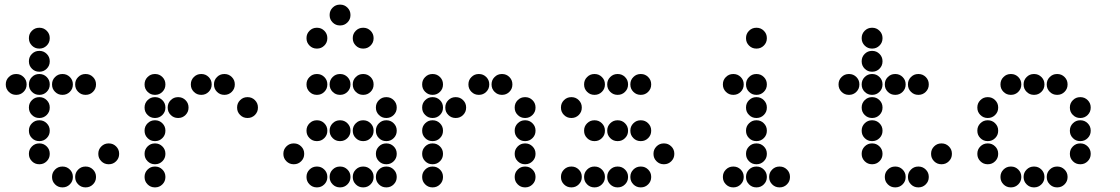

<svg xmlns="http://www.w3.org/2000/svg" viewBox="-20 -815 4840 830"><path d="M149 -695Q131 -695 118 -682Q105 -669 105 -651V-649Q105 -631 118 -618Q131 -605 149 -605H151Q169 -605 182 -618Q195 -631 195 -649V-651Q195 -669 182 -682Q169 -695 151 -695ZM149 -595Q131 -595 118 -582Q105 -569 105 -551V-549Q105 -531 118 -518Q131 -505 149 -505H151Q169 -505 182 -518Q195 -531 195 -549V-551Q195 -569 182 -582Q169 -595 151 -595ZM49 -495Q31 -495 18 -482Q5 -469 5 -451V-449Q5 -431 18 -418Q31 -405 49 -405H51Q69 -405 82 -418Q95 -431 95 -449V-451Q95 -469 82 -482Q69 -495 51 -495ZM149 -495Q131 -495 118 -482Q105 -469 105 -451V-449Q105 -431 118 -418Q131 -405 149 -405H151Q169 -405 182 -418Q195 -431 195 -449V-451Q195 -469 182 -482Q169 -495 151 -495ZM249 -495Q231 -495 218 -482Q205 -469 205 -451V-449Q205 -431 218 -418Q231 -405 249 -405H251Q269 -405 282 -418Q295 -431 295 -449V-451Q295 -469 282 -482Q269 -495 251 -495ZM349 -495Q331 -495 318 -482Q305 -469 305 -451V-449Q305 -431 318 -418Q331 -405 349 -405H351Q369 -405 382 -418Q395 -431 395 -449V-451Q395 -469 382 -482Q369 -495 351 -495ZM149 -395Q131 -395 118 -382Q105 -369 105 -351V-349Q105 -331 118 -318Q131 -305 149 -305H151Q169 -305 182 -318Q195 -331 195 -349V-351Q195 -369 182 -382Q169 -395 151 -395ZM149 -295Q131 -295 118 -282Q105 -269 105 -251V-249Q105 -231 118 -218Q131 -205 149 -205H151Q169 -205 182 -218Q195 -231 195 -249V-251Q195 -269 182 -282Q169 -295 151 -295ZM149 -195Q131 -195 118 -182Q105 -169 105 -151V-149Q105 -131 118 -118Q131 -105 149 -105H151Q169 -105 182 -118Q195 -131 195 -149V-151Q195 -169 182 -182Q169 -195 151 -195ZM449 -195Q431 -195 418 -182Q405 -169 405 -151V-149Q405 -131 418 -118Q431 -105 449 -105H451Q469 -105 482 -118Q495 -131 495 -149V-151Q495 -169 482 -182Q469 -195 451 -195ZM249 -95Q231 -95 218 -82Q205 -69 205 -51V-49Q205 -31 218 -18Q231 -5 249 -5H251Q269 -5 282 -18Q295 -31 295 -49V-51Q295 -69 282 -82Q269 -95 251 -95ZM349 -95Q331 -95 318 -82Q305 -69 305 -51V-49Q305 -31 318 -18Q331 -5 349 -5H351Q369 -5 382 -18Q395 -31 395 -49V-51Q395 -69 382 -82Q369 -95 351 -95Z M649 -495Q631 -495 618 -482Q605 -469 605 -451V-449Q605 -431 618 -418Q631 -405 649 -405H651Q669 -405 682 -418Q695 -431 695 -449V-451Q695 -469 682 -482Q669 -495 651 -495ZM849 -495Q831 -495 818 -482Q805 -469 805 -451V-449Q805 -431 818 -418Q831 -405 849 -405H851Q869 -405 882 -418Q895 -431 895 -449V-451Q895 -469 882 -482Q869 -495 851 -495ZM949 -495Q931 -495 918 -482Q905 -469 905 -451V-449Q905 -431 918 -418Q931 -405 949 -405H951Q969 -405 982 -418Q995 -431 995 -449V-451Q995 -469 982 -482Q969 -495 951 -495ZM649 -395Q631 -395 618 -382Q605 -369 605 -351V-349Q605 -331 618 -318Q631 -305 649 -305H651Q669 -305 682 -318Q695 -331 695 -349V-351Q695 -369 682 -382Q669 -395 651 -395ZM749 -395Q731 -395 718 -382Q705 -369 705 -351V-349Q705 -331 718 -318Q731 -305 749 -305H751Q769 -305 782 -318Q795 -331 795 -349V-351Q795 -369 782 -382Q769 -395 751 -395ZM1049 -395Q1031 -395 1018 -382Q1005 -369 1005 -351V-349Q1005 -331 1018 -318Q1031 -305 1049 -305H1051Q1069 -305 1082 -318Q1095 -331 1095 -349V-351Q1095 -369 1082 -382Q1069 -395 1051 -395ZM649 -295Q631 -295 618 -282Q605 -269 605 -251V-249Q605 -231 618 -218Q631 -205 649 -205H651Q669 -205 682 -218Q695 -231 695 -249V-251Q695 -269 682 -282Q669 -295 651 -295ZM649 -195Q631 -195 618 -182Q605 -169 605 -151V-149Q605 -131 618 -118Q631 -105 649 -105H651Q669 -105 682 -118Q695 -131 695 -149V-151Q695 -169 682 -182Q669 -195 651 -195ZM649 -95Q631 -95 618 -82Q605 -69 605 -51V-49Q605 -31 618 -18Q631 -5 649 -5H651Q669 -5 682 -18Q695 -31 695 -49V-51Q695 -69 682 -82Q669 -95 651 -95Z M1449 -795Q1431 -795 1418 -782Q1405 -769 1405 -751V-749Q1405 -731 1418 -718Q1431 -705 1449 -705H1451Q1469 -705 1482 -718Q1495 -731 1495 -749V-751Q1495 -769 1482 -782Q1469 -795 1451 -795ZM1349 -695Q1331 -695 1318 -682Q1305 -669 1305 -651V-649Q1305 -631 1318 -618Q1331 -605 1349 -605H1351Q1369 -605 1382 -618Q1395 -631 1395 -649V-651Q1395 -669 1382 -682Q1369 -695 1351 -695ZM1549 -695Q1531 -695 1518 -682Q1505 -669 1505 -651V-649Q1505 -631 1518 -618Q1531 -605 1549 -605H1551Q1569 -605 1582 -618Q1595 -631 1595 -649V-651Q1595 -669 1582 -682Q1569 -695 1551 -695ZM1349 -495Q1331 -495 1318 -482Q1305 -469 1305 -451V-449Q1305 -431 1318 -418Q1331 -405 1349 -405H1351Q1369 -405 1382 -418Q1395 -431 1395 -449V-451Q1395 -469 1382 -482Q1369 -495 1351 -495ZM1449 -495Q1431 -495 1418 -482Q1405 -469 1405 -451V-449Q1405 -431 1418 -418Q1431 -405 1449 -405H1451Q1469 -405 1482 -418Q1495 -431 1495 -449V-451Q1495 -469 1482 -482Q1469 -495 1451 -495ZM1549 -495Q1531 -495 1518 -482Q1505 -469 1505 -451V-449Q1505 -431 1518 -418Q1531 -405 1549 -405H1551Q1569 -405 1582 -418Q1595 -431 1595 -449V-451Q1595 -469 1582 -482Q1569 -495 1551 -495ZM1649 -395Q1631 -395 1618 -382Q1605 -369 1605 -351V-349Q1605 -331 1618 -318Q1631 -305 1649 -305H1651Q1669 -305 1682 -318Q1695 -331 1695 -349V-351Q1695 -369 1682 -382Q1669 -395 1651 -395ZM1349 -295Q1331 -295 1318 -282Q1305 -269 1305 -251V-249Q1305 -231 1318 -218Q1331 -205 1349 -205H1351Q1369 -205 1382 -218Q1395 -231 1395 -249V-251Q1395 -269 1382 -282Q1369 -295 1351 -295ZM1449 -295Q1431 -295 1418 -282Q1405 -269 1405 -251V-249Q1405 -231 1418 -218Q1431 -205 1449 -205H1451Q1469 -205 1482 -218Q1495 -231 1495 -249V-251Q1495 -269 1482 -282Q1469 -295 1451 -295ZM1549 -295Q1531 -295 1518 -282Q1505 -269 1505 -251V-249Q1505 -231 1518 -218Q1531 -205 1549 -205H1551Q1569 -205 1582 -218Q1595 -231 1595 -249V-251Q1595 -269 1582 -282Q1569 -295 1551 -295ZM1649 -295Q1631 -295 1618 -282Q1605 -269 1605 -251V-249Q1605 -231 1618 -218Q1631 -205 1649 -205H1651Q1669 -205 1682 -218Q1695 -231 1695 -249V-251Q1695 -269 1682 -282Q1669 -295 1651 -295ZM1249 -195Q1231 -195 1218 -182Q1205 -169 1205 -151V-149Q1205 -131 1218 -118Q1231 -105 1249 -105H1251Q1269 -105 1282 -118Q1295 -131 1295 -149V-151Q1295 -169 1282 -182Q1269 -195 1251 -195ZM1649 -195Q1631 -195 1618 -182Q1605 -169 1605 -151V-149Q1605 -131 1618 -118Q1631 -105 1649 -105H1651Q1669 -105 1682 -118Q1695 -131 1695 -149V-151Q1695 -169 1682 -182Q1669 -195 1651 -195ZM1349 -95Q1331 -95 1318 -82Q1305 -69 1305 -51V-49Q1305 -31 1318 -18Q1331 -5 1349 -5H1351Q1369 -5 1382 -18Q1395 -31 1395 -49V-51Q1395 -69 1382 -82Q1369 -95 1351 -95ZM1449 -95Q1431 -95 1418 -82Q1405 -69 1405 -51V-49Q1405 -31 1418 -18Q1431 -5 1449 -5H1451Q1469 -5 1482 -18Q1495 -31 1495 -49V-51Q1495 -69 1482 -82Q1469 -95 1451 -95ZM1549 -95Q1531 -95 1518 -82Q1505 -69 1505 -51V-49Q1505 -31 1518 -18Q1531 -5 1549 -5H1551Q1569 -5 1582 -18Q1595 -31 1595 -49V-51Q1595 -69 1582 -82Q1569 -95 1551 -95ZM1649 -95Q1631 -95 1618 -82Q1605 -69 1605 -51V-49Q1605 -31 1618 -18Q1631 -5 1649 -5H1651Q1669 -5 1682 -18Q1695 -31 1695 -49V-51Q1695 -69 1682 -82Q1669 -95 1651 -95Z M1849 -495Q1831 -495 1818 -482Q1805 -469 1805 -451V-449Q1805 -431 1818 -418Q1831 -405 1849 -405H1851Q1869 -405 1882 -418Q1895 -431 1895 -449V-451Q1895 -469 1882 -482Q1869 -495 1851 -495ZM2049 -495Q2031 -495 2018 -482Q2005 -469 2005 -451V-449Q2005 -431 2018 -418Q2031 -405 2049 -405H2051Q2069 -405 2082 -418Q2095 -431 2095 -449V-451Q2095 -469 2082 -482Q2069 -495 2051 -495ZM2149 -495Q2131 -495 2118 -482Q2105 -469 2105 -451V-449Q2105 -431 2118 -418Q2131 -405 2149 -405H2151Q2169 -405 2182 -418Q2195 -431 2195 -449V-451Q2195 -469 2182 -482Q2169 -495 2151 -495ZM1849 -395Q1831 -395 1818 -382Q1805 -369 1805 -351V-349Q1805 -331 1818 -318Q1831 -305 1849 -305H1851Q1869 -305 1882 -318Q1895 -331 1895 -349V-351Q1895 -369 1882 -382Q1869 -395 1851 -395ZM1949 -395Q1931 -395 1918 -382Q1905 -369 1905 -351V-349Q1905 -331 1918 -318Q1931 -305 1949 -305H1951Q1969 -305 1982 -318Q1995 -331 1995 -349V-351Q1995 -369 1982 -382Q1969 -395 1951 -395ZM2249 -395Q2231 -395 2218 -382Q2205 -369 2205 -351V-349Q2205 -331 2218 -318Q2231 -305 2249 -305H2251Q2269 -305 2282 -318Q2295 -331 2295 -349V-351Q2295 -369 2282 -382Q2269 -395 2251 -395ZM1849 -295Q1831 -295 1818 -282Q1805 -269 1805 -251V-249Q1805 -231 1818 -218Q1831 -205 1849 -205H1851Q1869 -205 1882 -218Q1895 -231 1895 -249V-251Q1895 -269 1882 -282Q1869 -295 1851 -295ZM2249 -295Q2231 -295 2218 -282Q2205 -269 2205 -251V-249Q2205 -231 2218 -218Q2231 -205 2249 -205H2251Q2269 -205 2282 -218Q2295 -231 2295 -249V-251Q2295 -269 2282 -282Q2269 -295 2251 -295ZM1849 -195Q1831 -195 1818 -182Q1805 -169 1805 -151V-149Q1805 -131 1818 -118Q1831 -105 1849 -105H1851Q1869 -105 1882 -118Q1895 -131 1895 -149V-151Q1895 -169 1882 -182Q1869 -195 1851 -195ZM2249 -195Q2231 -195 2218 -182Q2205 -169 2205 -151V-149Q2205 -131 2218 -118Q2231 -105 2249 -105H2251Q2269 -105 2282 -118Q2295 -131 2295 -149V-151Q2295 -169 2282 -182Q2269 -195 2251 -195ZM1849 -95Q1831 -95 1818 -82Q1805 -69 1805 -51V-49Q1805 -31 1818 -18Q1831 -5 1849 -5H1851Q1869 -5 1882 -18Q1895 -31 1895 -49V-51Q1895 -69 1882 -82Q1869 -95 1851 -95ZM2249 -95Q2231 -95 2218 -82Q2205 -69 2205 -51V-49Q2205 -31 2218 -18Q2231 -5 2249 -5H2251Q2269 -5 2282 -18Q2295 -31 2295 -49V-51Q2295 -69 2282 -82Q2269 -95 2251 -95Z M2549 -495Q2531 -495 2518 -482Q2505 -469 2505 -451V-449Q2505 -431 2518 -418Q2531 -405 2549 -405H2551Q2569 -405 2582 -418Q2595 -431 2595 -449V-451Q2595 -469 2582 -482Q2569 -495 2551 -495ZM2649 -495Q2631 -495 2618 -482Q2605 -469 2605 -451V-449Q2605 -431 2618 -418Q2631 -405 2649 -405H2651Q2669 -405 2682 -418Q2695 -431 2695 -449V-451Q2695 -469 2682 -482Q2669 -495 2651 -495ZM2749 -495Q2731 -495 2718 -482Q2705 -469 2705 -451V-449Q2705 -431 2718 -418Q2731 -405 2749 -405H2751Q2769 -405 2782 -418Q2795 -431 2795 -449V-451Q2795 -469 2782 -482Q2769 -495 2751 -495ZM2449 -395Q2431 -395 2418 -382Q2405 -369 2405 -351V-349Q2405 -331 2418 -318Q2431 -305 2449 -305H2451Q2469 -305 2482 -318Q2495 -331 2495 -349V-351Q2495 -369 2482 -382Q2469 -395 2451 -395ZM2549 -295Q2531 -295 2518 -282Q2505 -269 2505 -251V-249Q2505 -231 2518 -218Q2531 -205 2549 -205H2551Q2569 -205 2582 -218Q2595 -231 2595 -249V-251Q2595 -269 2582 -282Q2569 -295 2551 -295ZM2649 -295Q2631 -295 2618 -282Q2605 -269 2605 -251V-249Q2605 -231 2618 -218Q2631 -205 2649 -205H2651Q2669 -205 2682 -218Q2695 -231 2695 -249V-251Q2695 -269 2682 -282Q2669 -295 2651 -295ZM2749 -295Q2731 -295 2718 -282Q2705 -269 2705 -251V-249Q2705 -231 2718 -218Q2731 -205 2749 -205H2751Q2769 -205 2782 -218Q2795 -231 2795 -249V-251Q2795 -269 2782 -282Q2769 -295 2751 -295ZM2849 -195Q2831 -195 2818 -182Q2805 -169 2805 -151V-149Q2805 -131 2818 -118Q2831 -105 2849 -105H2851Q2869 -105 2882 -118Q2895 -131 2895 -149V-151Q2895 -169 2882 -182Q2869 -195 2851 -195ZM2449 -95Q2431 -95 2418 -82Q2405 -69 2405 -51V-49Q2405 -31 2418 -18Q2431 -5 2449 -5H2451Q2469 -5 2482 -18Q2495 -31 2495 -49V-51Q2495 -69 2482 -82Q2469 -95 2451 -95ZM2549 -95Q2531 -95 2518 -82Q2505 -69 2505 -51V-49Q2505 -31 2518 -18Q2531 -5 2549 -5H2551Q2569 -5 2582 -18Q2595 -31 2595 -49V-51Q2595 -69 2582 -82Q2569 -95 2551 -95ZM2649 -95Q2631 -95 2618 -82Q2605 -69 2605 -51V-49Q2605 -31 2618 -18Q2631 -5 2649 -5H2651Q2669 -5 2682 -18Q2695 -31 2695 -49V-51Q2695 -69 2682 -82Q2669 -95 2651 -95ZM2749 -95Q2731 -95 2718 -82Q2705 -69 2705 -51V-49Q2705 -31 2718 -18Q2731 -5 2749 -5H2751Q2769 -5 2782 -18Q2795 -31 2795 -49V-51Q2795 -69 2782 -82Q2769 -95 2751 -95Z M3249 -695Q3231 -695 3218 -682Q3205 -669 3205 -651V-649Q3205 -631 3218 -618Q3231 -605 3249 -605H3251Q3269 -605 3282 -618Q3295 -631 3295 -649V-651Q3295 -669 3282 -682Q3269 -695 3251 -695ZM3149 -495Q3131 -495 3118 -482Q3105 -469 3105 -451V-449Q3105 -431 3118 -418Q3131 -405 3149 -405H3151Q3169 -405 3182 -418Q3195 -431 3195 -449V-451Q3195 -469 3182 -482Q3169 -495 3151 -495ZM3249 -495Q3231 -495 3218 -482Q3205 -469 3205 -451V-449Q3205 -431 3218 -418Q3231 -405 3249 -405H3251Q3269 -405 3282 -418Q3295 -431 3295 -449V-451Q3295 -469 3282 -482Q3269 -495 3251 -495ZM3249 -395Q3231 -395 3218 -382Q3205 -369 3205 -351V-349Q3205 -331 3218 -318Q3231 -305 3249 -305H3251Q3269 -305 3282 -318Q3295 -331 3295 -349V-351Q3295 -369 3282 -382Q3269 -395 3251 -395ZM3249 -295Q3231 -295 3218 -282Q3205 -269 3205 -251V-249Q3205 -231 3218 -218Q3231 -205 3249 -205H3251Q3269 -205 3282 -218Q3295 -231 3295 -249V-251Q3295 -269 3282 -282Q3269 -295 3251 -295ZM3249 -195Q3231 -195 3218 -182Q3205 -169 3205 -151V-149Q3205 -131 3218 -118Q3231 -105 3249 -105H3251Q3269 -105 3282 -118Q3295 -131 3295 -149V-151Q3295 -169 3282 -182Q3269 -195 3251 -195ZM3149 -95Q3131 -95 3118 -82Q3105 -69 3105 -51V-49Q3105 -31 3118 -18Q3131 -5 3149 -5H3151Q3169 -5 3182 -18Q3195 -31 3195 -49V-51Q3195 -69 3182 -82Q3169 -95 3151 -95ZM3249 -95Q3231 -95 3218 -82Q3205 -69 3205 -51V-49Q3205 -31 3218 -18Q3231 -5 3249 -5H3251Q3269 -5 3282 -18Q3295 -31 3295 -49V-51Q3295 -69 3282 -82Q3269 -95 3251 -95ZM3349 -95Q3331 -95 3318 -82Q3305 -69 3305 -51V-49Q3305 -31 3318 -18Q3331 -5 3349 -5H3351Q3369 -5 3382 -18Q3395 -31 3395 -49V-51Q3395 -69 3382 -82Q3369 -95 3351 -95Z M3749 -695Q3731 -695 3718 -682Q3705 -669 3705 -651V-649Q3705 -631 3718 -618Q3731 -605 3749 -605H3751Q3769 -605 3782 -618Q3795 -631 3795 -649V-651Q3795 -669 3782 -682Q3769 -695 3751 -695ZM3749 -595Q3731 -595 3718 -582Q3705 -569 3705 -551V-549Q3705 -531 3718 -518Q3731 -505 3749 -505H3751Q3769 -505 3782 -518Q3795 -531 3795 -549V-551Q3795 -569 3782 -582Q3769 -595 3751 -595ZM3649 -495Q3631 -495 3618 -482Q3605 -469 3605 -451V-449Q3605 -431 3618 -418Q3631 -405 3649 -405H3651Q3669 -405 3682 -418Q3695 -431 3695 -449V-451Q3695 -469 3682 -482Q3669 -495 3651 -495ZM3749 -495Q3731 -495 3718 -482Q3705 -469 3705 -451V-449Q3705 -431 3718 -418Q3731 -405 3749 -405H3751Q3769 -405 3782 -418Q3795 -431 3795 -449V-451Q3795 -469 3782 -482Q3769 -495 3751 -495ZM3849 -495Q3831 -495 3818 -482Q3805 -469 3805 -451V-449Q3805 -431 3818 -418Q3831 -405 3849 -405H3851Q3869 -405 3882 -418Q3895 -431 3895 -449V-451Q3895 -469 3882 -482Q3869 -495 3851 -495ZM3949 -495Q3931 -495 3918 -482Q3905 -469 3905 -451V-449Q3905 -431 3918 -418Q3931 -405 3949 -405H3951Q3969 -405 3982 -418Q3995 -431 3995 -449V-451Q3995 -469 3982 -482Q3969 -495 3951 -495ZM3749 -395Q3731 -395 3718 -382Q3705 -369 3705 -351V-349Q3705 -331 3718 -318Q3731 -305 3749 -305H3751Q3769 -305 3782 -318Q3795 -331 3795 -349V-351Q3795 -369 3782 -382Q3769 -395 3751 -395ZM3749 -295Q3731 -295 3718 -282Q3705 -269 3705 -251V-249Q3705 -231 3718 -218Q3731 -205 3749 -205H3751Q3769 -205 3782 -218Q3795 -231 3795 -249V-251Q3795 -269 3782 -282Q3769 -295 3751 -295ZM3749 -195Q3731 -195 3718 -182Q3705 -169 3705 -151V-149Q3705 -131 3718 -118Q3731 -105 3749 -105H3751Q3769 -105 3782 -118Q3795 -131 3795 -149V-151Q3795 -169 3782 -182Q3769 -195 3751 -195ZM4049 -195Q4031 -195 4018 -182Q4005 -169 4005 -151V-149Q4005 -131 4018 -118Q4031 -105 4049 -105H4051Q4069 -105 4082 -118Q4095 -131 4095 -149V-151Q4095 -169 4082 -182Q4069 -195 4051 -195ZM3849 -95Q3831 -95 3818 -82Q3805 -69 3805 -51V-49Q3805 -31 3818 -18Q3831 -5 3849 -5H3851Q3869 -5 3882 -18Q3895 -31 3895 -49V-51Q3895 -69 3882 -82Q3869 -95 3851 -95ZM3949 -95Q3931 -95 3918 -82Q3905 -69 3905 -51V-49Q3905 -31 3918 -18Q3931 -5 3949 -5H3951Q3969 -5 3982 -18Q3995 -31 3995 -49V-51Q3995 -69 3982 -82Q3969 -95 3951 -95Z M4349 -495Q4331 -495 4318 -482Q4305 -469 4305 -451V-449Q4305 -431 4318 -418Q4331 -405 4349 -405H4351Q4369 -405 4382 -418Q4395 -431 4395 -449V-451Q4395 -469 4382 -482Q4369 -495 4351 -495ZM4449 -495Q4431 -495 4418 -482Q4405 -469 4405 -451V-449Q4405 -431 4418 -418Q4431 -405 4449 -405H4451Q4469 -405 4482 -418Q4495 -431 4495 -449V-451Q4495 -469 4482 -482Q4469 -495 4451 -495ZM4549 -495Q4531 -495 4518 -482Q4505 -469 4505 -451V-449Q4505 -431 4518 -418Q4531 -405 4549 -405H4551Q4569 -405 4582 -418Q4595 -431 4595 -449V-451Q4595 -469 4582 -482Q4569 -495 4551 -495ZM4249 -395Q4231 -395 4218 -382Q4205 -369 4205 -351V-349Q4205 -331 4218 -318Q4231 -305 4249 -305H4251Q4269 -305 4282 -318Q4295 -331 4295 -349V-351Q4295 -369 4282 -382Q4269 -395 4251 -395ZM4649 -395Q4631 -395 4618 -382Q4605 -369 4605 -351V-349Q4605 -331 4618 -318Q4631 -305 4649 -305H4651Q4669 -305 4682 -318Q4695 -331 4695 -349V-351Q4695 -369 4682 -382Q4669 -395 4651 -395ZM4249 -295Q4231 -295 4218 -282Q4205 -269 4205 -251V-249Q4205 -231 4218 -218Q4231 -205 4249 -205H4251Q4269 -205 4282 -218Q4295 -231 4295 -249V-251Q4295 -269 4282 -282Q4269 -295 4251 -295ZM4649 -295Q4631 -295 4618 -282Q4605 -269 4605 -251V-249Q4605 -231 4618 -218Q4631 -205 4649 -205H4651Q4669 -205 4682 -218Q4695 -231 4695 -249V-251Q4695 -269 4682 -282Q4669 -295 4651 -295ZM4249 -195Q4231 -195 4218 -182Q4205 -169 4205 -151V-149Q4205 -131 4218 -118Q4231 -105 4249 -105H4251Q4269 -105 4282 -118Q4295 -131 4295 -149V-151Q4295 -169 4282 -182Q4269 -195 4251 -195ZM4649 -195Q4631 -195 4618 -182Q4605 -169 4605 -151V-149Q4605 -131 4618 -118Q4631 -105 4649 -105H4651Q4669 -105 4682 -118Q4695 -131 4695 -149V-151Q4695 -169 4682 -182Q4669 -195 4651 -195ZM4349 -95Q4331 -95 4318 -82Q4305 -69 4305 -51V-49Q4305 -31 4318 -18Q4331 -5 4349 -5H4351Q4369 -5 4382 -18Q4395 -31 4395 -49V-51Q4395 -69 4382 -82Q4369 -95 4351 -95ZM4449 -95Q4431 -95 4418 -82Q4405 -69 4405 -51V-49Q4405 -31 4418 -18Q4431 -5 4449 -5H4451Q4469 -5 4482 -18Q4495 -31 4495 -49V-51Q4495 -69 4482 -82Q4469 -95 4451 -95ZM4549 -95Q4531 -95 4518 -82Q4505 -69 4505 -51V-49Q4505 -31 4518 -18Q4531 -5 4549 -5H4551Q4569 -5 4582 -18Q4595 -31 4595 -49V-51Q4595 -69 4582 -82Q4569 -95 4551 -95Z"/></svg>

Font: Doto Rounded Black
Style: Regular
Weight: 900
Monospace: yes
Version: Version 1.000